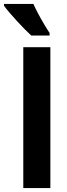

<svg xmlns="http://www.w3.org/2000/svg" viewBox="-54 -953 339 973"><path d="M64 0V-713.9H201.2V0ZM115.2 -933.1Q124.5 -912.1 139.6 -883.5Q154.8 -855 170.7 -828.4Q186.5 -801.8 197.3 -786.1V-772.9H104.5Q91.3 -784.7 72 -804.2Q52.7 -823.7 32 -846.2Q11.2 -868.7 -6.3 -889.4Q-23.9 -910.2 -33.7 -923.8V-933.1Z"/></svg>

Font: Open Sans Condensed
Style: Regular
Weight: 400
Width: 3
Designer: Monotype Design Team
Foundry: Monotype Imaging Inc.
Version: Version 3.000